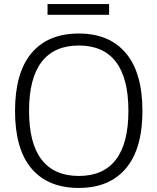

<svg xmlns="http://www.w3.org/2000/svg" viewBox="-20 -915 775 945"><path d="M214 -895H517V-842H214ZM368 10Q216 10 135 -85.5Q54 -181 54 -369Q54 -557 135 -653.5Q216 -750 368 -750Q518 -750 599.5 -653.5Q681 -557 681 -369Q681 -182 599.5 -86Q518 10 368 10ZM368 -49Q489 -49 550.5 -129.5Q612 -210 612 -369Q612 -530 550.5 -610.5Q489 -691 368 -691Q247 -691 185 -610.5Q123 -530 123 -369Q123 -209 185 -129Q247 -49 368 -49Z"/></svg>

Font: Encode Sans Normal
Style: Light
Weight: 300
Designer: Pablo Impallari, Andres Torresi
Foundry: Pablo Impallari, Andres Torresi
Version: Version 1.000; ttfautohint (v1.00) -l 8 -r 50 -G 200 -x 14 -